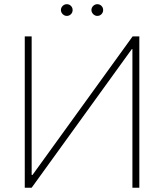

<svg xmlns="http://www.w3.org/2000/svg" viewBox="-20 -877 768 897"><path d="M127.9 -707V-59.6H131.8L599.6 -707H630.9V0H598.6V-647.5H595.7L127.9 0H95.7V-707ZM264.6 -830.1Q264.6 -841.3 272.9 -849.4Q281.2 -857.4 292 -857.4Q303.7 -857.4 311.5 -849.4Q319.3 -841.3 319.3 -830.1Q319.3 -818.8 311.5 -810.8Q303.7 -802.7 292 -802.7Q281.2 -802.7 272.9 -811Q264.6 -819.3 264.6 -830.1ZM407.2 -830.1Q407.2 -841.3 415.5 -849.4Q423.8 -857.4 434.6 -857.4Q446.3 -857.4 454.1 -849.4Q461.9 -841.3 461.9 -830.1Q461.9 -818.8 454.1 -810.8Q446.3 -802.7 434.6 -802.7Q423.8 -802.7 415.5 -811Q407.2 -819.3 407.2 -830.1Z"/></svg>

Font: Pretendard JP Thin
Style: Regular
Weight: 100
Designer: Base glyphs from Inter by Rasmus Andersson; Hangeul glyphs from Noto Sans CJK(Source Han Sans) by Jang Soo-young and Kan
Foundry: Kil Hyung-jin
Version: Version 1.309